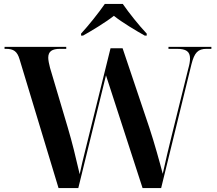

<svg xmlns="http://www.w3.org/2000/svg" viewBox="-20 -951 1099 971"><path d="M390 -781V-771H400C441 -794 513 -837 556 -871C598 -837 671 -794 712 -771H722V-781C684 -821 632 -886 601 -931H510C479 -886 427 -821 390 -781ZM79 -651 276 0H376L516 -570L701 0H795L948 -625C963 -685 981 -704 1025 -704H1049V-714H832V-704H874C921 -704 941 -691 941 -655C941 -641 938 -624 932 -603L849 -268C835 -211 817 -137 803 -72C789 -126 760 -231 735 -306L600 -707H539L414 -202C401 -150 390 -105 383 -70C362 -161 345 -231 323 -305L233 -608C228 -626 224 -648 224 -659C224 -691 243 -704 284 -704H315V-714H3V-704H10C48 -704 67 -692 79 -651Z"/></svg>

Font: Noto Serif Display SemiBold
Style: Regular
Weight: 600
Designer: Monotype Design Team
Foundry: Monotype Imaging Inc.
Version: Version 2.009